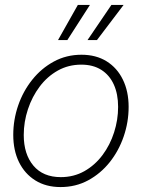

<svg xmlns="http://www.w3.org/2000/svg" viewBox="-20 -755 580 785"><path d="M227.5 9.8Q168 9.8 124.5 -17.3Q81.1 -44.4 57.6 -92.3Q34.2 -140.1 34.2 -203.6Q34.2 -265.1 54.2 -323.5Q74.2 -381.8 111.6 -428.7Q148.9 -475.6 200.2 -503.4Q251.5 -531.2 313 -531.2Q372.6 -531.2 415.8 -504.4Q459 -477.5 482.4 -429.4Q505.9 -381.3 505.9 -317.9Q505.9 -255.9 485.8 -197.3Q465.8 -138.7 428.7 -92Q391.6 -45.4 340.6 -17.8Q289.6 9.8 227.5 9.8ZM228.5 -30.8Q281.7 -30.8 325 -55.2Q368.2 -79.6 399.2 -121.1Q430.2 -162.6 446.5 -213.9Q462.9 -265.1 462.9 -317.9Q462.9 -370.6 445.3 -409.4Q427.7 -448.2 394 -469.5Q360.4 -490.7 312.5 -490.7Q259.8 -490.7 216.6 -466.6Q173.3 -442.4 142.3 -401.1Q111.3 -359.9 94.2 -308.3Q77.1 -256.8 77.1 -203.1Q77.1 -124.5 116.7 -77.6Q156.2 -30.8 228.5 -30.8ZM255.4 -591.3H217.3L298.3 -734.9H347.7ZM376.5 -591.3H337.9L435.5 -734.9H485.4Z"/></svg>

Font: Inter 28pt ExtraLight
Style: Italic
Weight: 250
Italic angle: -9.3988°
Designer: Rasmus Andersson
Foundry: rsms
Version: Version 4.001;git-66647c0bb